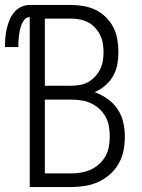

<svg xmlns="http://www.w3.org/2000/svg" viewBox="-54 -755 574 775"><path d="M66 0V-686Q54 -686 46 -677Q38 -668 33.5 -657Q29 -646 26.5 -634.5Q24 -623 22.5 -611.5Q21 -600 20.5 -588.5Q20 -577 20 -565H-34Q-34 -583 -32.5 -601.5Q-31 -620 -27 -638Q-23 -656 -16 -673Q-9 -690 2.5 -704.5Q14 -719 31 -727Q48 -735 66 -735H232Q258 -735 283.5 -730.5Q309 -726 332 -715Q355 -704 373.5 -685.5Q392 -667 403.5 -644.5Q415 -622 419.5 -596.5Q424 -571 424 -545Q424 -520 419.5 -495Q415 -470 402.5 -448Q390 -426 370.5 -409.5Q351 -393 328 -383Q356 -373 380 -356Q404 -339 420.5 -314.5Q437 -290 443.5 -261Q450 -232 450 -203Q450 -175 444.5 -147Q439 -119 425 -94.5Q411 -70 389.5 -51Q368 -32 342.5 -20.5Q317 -9 289 -4.5Q261 0 232 0ZM127 -409H232Q250 -409 268 -412Q286 -415 301.5 -423.5Q317 -432 329.5 -445.5Q342 -459 350 -475Q358 -491 361 -508.5Q364 -526 364 -544Q364 -562 361 -580Q358 -598 350 -614Q342 -630 329.5 -643.5Q317 -657 301.5 -665Q286 -673 268 -676.5Q250 -680 232 -680H127ZM127 -55H232Q253 -55 273.5 -58.5Q294 -62 312.5 -70.5Q331 -79 346.5 -93Q362 -107 372 -125Q382 -143 385.5 -163.5Q389 -184 389 -204Q389 -225 385.5 -245.5Q382 -266 372 -284Q362 -302 346.5 -316Q331 -330 312.5 -338.5Q294 -347 273.5 -350Q253 -353 232 -353H127Z"/></svg>

Font: Iosevka Fixed Light
Style: Regular
Weight: 300
Monospace: yes
Designer: Belleve Invis
Foundry: Belleve Invis
Version: Version 32.3.0